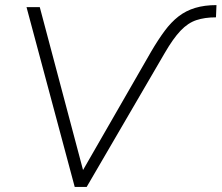

<svg xmlns="http://www.w3.org/2000/svg" viewBox="-20 -733 869 753"><path d="M273 0 84 -705H136L306 -65H305L573 -531Q600 -577 625.5 -611.5Q651 -646 680 -668.5Q709 -691 745.5 -702Q782 -713 829 -713L827 -665Q783 -665 750 -654Q717 -643 688 -612.5Q659 -582 626 -525L320 0Z"/></svg>

Font: Nunito Sans 7pt ExtraLight
Style: Italic
Weight: 250
Italic angle: -9°
Designer: Vernon Adams
Foundry: Vernon Adams
Version: Version 3.101;gftools[0.9.27]